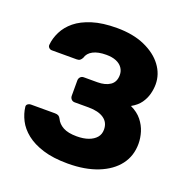

<svg xmlns="http://www.w3.org/2000/svg" viewBox="-128 -829 929 958"><g transform="rotate(20 336.0 -350.0)"><path d="M332 10Q255 10 200.5 -7Q146 -24 111 -52Q76 -80 58.5 -114.5Q41 -149 37 -184Q36 -193 43 -198.5Q50 -204 59 -204H187Q199 -204 206 -200Q213 -196 218 -186Q229 -162 255.5 -147.5Q282 -133 328 -133Q364 -133 390 -142.5Q416 -152 430.5 -169Q445 -186 445 -211Q445 -249 416 -269Q387 -289 335 -289H261Q250 -289 243 -296.5Q236 -304 236 -315V-396Q236 -407 243 -414.5Q250 -422 261 -422H333Q375 -422 400.5 -439.5Q426 -457 426 -494Q426 -515 414.5 -531.5Q403 -548 381.5 -557Q360 -566 329 -566Q285 -566 258.5 -552Q232 -538 225 -512Q220 -503 214 -498.5Q208 -494 197 -494H65Q56 -494 49.5 -500.5Q43 -507 44 -516Q47 -551 64.5 -586Q82 -621 115.5 -648.5Q149 -676 203 -693Q257 -710 333 -710Q419 -710 481 -682.5Q543 -655 576.5 -610Q610 -565 610 -511Q610 -486 603 -459.5Q596 -433 579.5 -409.5Q563 -386 531 -368Q569 -350 590.5 -323Q612 -296 621.5 -265Q631 -234 631 -203Q631 -139 595 -91.5Q559 -44 491.5 -17Q424 10 332 10Z"/></g></svg>

Font: DVN-Rubik
Style: Bold
Weight: 700
Designer: Hubert and Fischer
Foundry: Hubert & Fischer
Version: Version 2.102